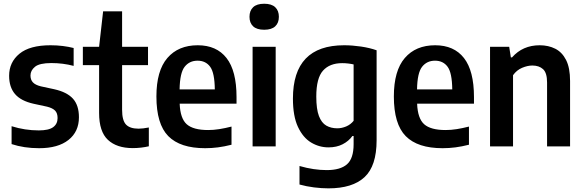

<svg xmlns="http://www.w3.org/2000/svg" viewBox="-20 -802 3199 1052"><path d="M194.5 10Q111.5 10 43.5 -12.5V-110.5Q116.5 -87.5 192.5 -87.5Q247 -87.5 271.2 -105.2Q295.5 -123 295.5 -155Q295.5 -182 281.8 -196Q268 -210 238 -217.5L164 -233.5Q94.5 -249 62.2 -286.8Q30 -324.5 30 -387Q30 -461 86.5 -507.5Q143 -554 256.5 -554Q292 -554 324 -550Q356 -546 383.5 -539V-441Q325 -456.5 261.5 -456.5Q196.5 -456.5 171.8 -436.2Q147 -416 147 -388.5Q147 -365 160.2 -350.8Q173.5 -336.5 203.5 -329L277.5 -313Q347 -297.5 379.8 -261.2Q412.5 -225 412.5 -159.5Q412.5 -80.5 355.2 -35.2Q298 10 194.5 10Z M707.5 9.5Q619.5 9.5 571.2 -35.8Q523 -81 523 -183V-445H434V-545.5H523L545 -740H649V-545.5H791V-445H649V-200.5Q649 -142 670.5 -119.5Q692 -97 739.5 -97Q762.5 -97 795.5 -103.5V-0.5Q776.5 4 753.2 6.8Q730 9.5 707.5 9.5Z M1104 10Q967.5 10 902.2 -56Q837 -122 837 -273.5Q837 -414.5 897 -484.2Q957 -554 1063.5 -554Q1166.5 -554 1221.2 -484Q1276 -414 1276 -270V-234H964.5Q967.5 -153 1003.2 -121.2Q1039 -89.5 1120.5 -89.5Q1150 -89.5 1181.8 -94.5Q1213.5 -99.5 1248.5 -108.5V-9Q1209 1 1174.2 5.5Q1139.5 10 1104 10ZM1062.5 -469.5Q1018 -469.5 991.8 -436.2Q965.5 -403 964 -312H1157Q1156 -403 1131.5 -436.2Q1107 -469.5 1062.5 -469.5Z M1364 0V-545.5H1490.5V0ZM1427.5 -639Q1387 -639 1367 -657.8Q1347 -676.5 1347 -710Q1347 -743.5 1367 -762.5Q1387 -781.5 1427.5 -781.5Q1468 -781.5 1488 -762.5Q1508 -743.5 1508 -710Q1508 -676.5 1488 -657.8Q1468 -639 1427.5 -639Z M1779.5 230Q1742.5 230 1700.5 224.8Q1658.5 219.5 1621 209V107.5Q1660.5 119 1698 124.5Q1735.5 130 1770 130Q1845 130 1881.2 98.2Q1917.5 66.5 1917.5 -12V-57H1911Q1890.5 -28.5 1857.2 -11.5Q1824 5.5 1780 5.5Q1729 5.5 1684.5 -21.2Q1640 -48 1612.5 -106.8Q1585 -165.5 1585 -262Q1585 -554 1865.5 -554Q1910 -554 1957.8 -547Q2005.5 -540 2043.5 -526.5V-33.5Q2043.5 107 1977.5 168.5Q1911.5 230 1779.5 230ZM1828 -99Q1852.5 -99 1876.8 -109.2Q1901 -119.5 1917.5 -140V-449Q1905 -452 1888.2 -454Q1871.5 -456 1855 -456Q1786.5 -456 1749.8 -415Q1713 -374 1713 -273Q1713 -204 1727.5 -166.2Q1742 -128.5 1767.8 -113.8Q1793.5 -99 1828 -99Z M2405 10Q2268.5 10 2203.2 -56Q2138 -122 2138 -273.5Q2138 -414.5 2198 -484.2Q2258 -554 2364.5 -554Q2467.5 -554 2522.2 -484Q2577 -414 2577 -270V-234H2265.5Q2268.5 -153 2304.2 -121.2Q2340 -89.5 2421.5 -89.5Q2451 -89.5 2482.8 -94.5Q2514.5 -99.5 2549.5 -108.5V-9Q2510 1 2475.2 5.5Q2440.5 10 2405 10ZM2363.5 -469.5Q2319 -469.5 2292.8 -436.2Q2266.5 -403 2265 -312H2458Q2457 -403 2432.5 -436.2Q2408 -469.5 2363.5 -469.5Z M2665 0V-545.5H2770L2779 -487.5H2785.5Q2844 -554 2937 -554Q2985 -554 3022.5 -535Q3060 -516 3081.8 -473Q3103.5 -430 3103.5 -358.5V0H2977.5V-350Q2977.5 -403 2955.5 -423Q2933.5 -443 2897 -443Q2870.5 -443 2840.8 -430.5Q2811 -418 2791 -390V0Z"/></svg>

Font: Encode Sans SemiCondensed SemiCondensed SemiBold
Style: Regular
Weight: 600
Width: 4
Designer: Multiple Designers
Foundry: Impallari Type
Version: Version 3.000; ttfautohint (v1.8.3) -l 8 -r 50 -G 200 -x 14 